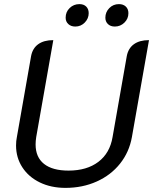

<svg xmlns="http://www.w3.org/2000/svg" viewBox="-20 -904 744 933"><path d="M58 -197Q58 -219 62 -238L131 -631Q138 -669 165.5 -689Q193 -709 239 -709L156 -238Q153 -219 153 -202Q153 -140 194 -107.5Q235 -75 313 -75Q402 -75 458 -117.5Q514 -160 527 -238L596 -631Q603 -669 630.5 -689Q658 -709 704 -709L621 -238Q608 -165 563.5 -109Q519 -53 450 -22Q381 9 298 9Q228 9 173.5 -17.5Q119 -44 88.5 -91Q58 -138 58 -197ZM299 -818Q299 -846 318.5 -865Q338 -884 366 -884Q387 -884 399 -872Q411 -860 411 -840Q411 -814 392 -794.5Q373 -775 346 -775Q325 -775 312 -787Q299 -799 299 -818ZM492 -818Q492 -845 511 -864.5Q530 -884 558 -884Q579 -884 591.5 -872Q604 -860 604 -840Q604 -813 584.5 -794Q565 -775 538 -775Q517 -775 504.5 -787Q492 -799 492 -818Z"/></svg>

Font: K2D
Style: Italic
Weight: 400
Italic angle: -10°
Designer: Katatrad Aksorn Co.,Ltd.
Foundry: Cadson Demak Co.,Ltd.
Version: Version 1.000; ttfautohint (v1.6)